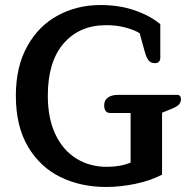

<svg xmlns="http://www.w3.org/2000/svg" viewBox="-20 -729 775 763"><path d="M43 -349Q43 -464 88.5 -545.5Q134 -627 210.5 -668Q287 -709 379 -709Q454 -709 515 -688Q576 -667 617 -633V-500Q617 -478 595 -478Q579 -478 570 -489.5Q561 -501 554 -528L535 -597Q514 -610 479 -619.5Q444 -629 402 -629Q296 -629 233 -556.5Q170 -484 170 -349Q170 -258 200.5 -194.5Q231 -131 284 -98.5Q337 -66 405 -66Q459 -66 499 -83V-280H418Q406 -280 400 -288Q394 -296 394 -310Q394 -331 409 -341.5Q424 -352 449 -352H684Q699 -352 699 -335Q699 -322 691 -313.5Q683 -305 663 -297L624 -281V-35Q578 -11 518.5 1.5Q459 14 401 14Q301 14 220 -25.5Q139 -65 91 -146.5Q43 -228 43 -349Z"/></svg>

Font: Maitree Semibold
Style: Regular
Weight: 600
Designer: CadsonDemak Team
Foundry: CadsonDemak
Version: Version 1.000